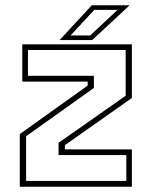

<svg xmlns="http://www.w3.org/2000/svg" viewBox="-20 -708 575 728"><path d="M79 -22H459V-120H202V-166.5L456.5 -345V-518.5H86V-420.5H336V-374.5L79 -191.5ZM55 0V-199.5L312.5 -383.5V-398.5H64.5V-540H480V-336.5L226 -157.5V-141.5H480V0ZM206 -556 328 -688H471.5L329.5 -556ZM247.5 -573.5H322L425.5 -670.5H337.5Z"/></svg>

Font: Tourney ExtraLight
Style: Regular
Weight: 250
Designer: Tyler Finck
Foundry: Etcetera Type Co
Version: Version 1.015